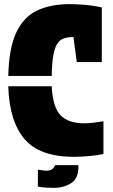

<svg xmlns="http://www.w3.org/2000/svg" viewBox="-20 -748 545 928"><path d="M230 -381H20Q23 -513 57.5 -588.5Q92 -664 157 -696Q222 -728 318 -728Q350 -728 391.5 -724.5Q433 -721 472 -712V-448H351L335 -569Q310 -569 290.5 -563Q271 -557 258 -538.5Q245 -520 238 -482Q231 -444 230 -381ZM20 -331H230Q235 -229 273 -190.5Q311 -152 387 -152Q411 -152 433 -155Q455 -158 480 -162V-4Q451 3 410 6.5Q369 10 337 10Q172 10 98.5 -76Q25 -162 20 -331ZM246 50H359V58Q359 115 323.5 137.5Q288 160 240 160Q224 160 204.5 159Q185 158 163 154V72Q173 73 184 75Q195 77 205 77Q237 77 246 50Z"/></svg>

Font: Protest Guerrilla
Style: Regular
Weight: 400
Designer: Octavio Pardo
Foundry: Ashler Design
Version: Version 2.005; ttfautohint (v1.8.4.7-5d5b)